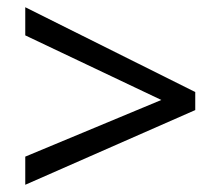

<svg xmlns="http://www.w3.org/2000/svg" viewBox="-20 -628 612 532"><path d="M50 -194 427 -351 50 -530V-608L521 -373V-323L50 -116Z"/></svg>

Font: Noto Sans Saurashtra
Style: Regular
Weight: 400
Designer: Monotype Design Team
Foundry: Monotype Imaging Inc.
Version: Version 2.001; ttfautohint (v1.8.4.7-5d5b)